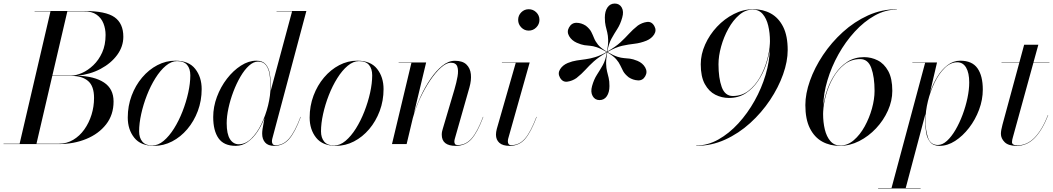

<svg xmlns="http://www.w3.org/2000/svg" viewBox="-65 -812 5934 1082"><path d="M265 0H-45V-2H45.5L219.5 -748H130V-750H410Q531 -750 580.5 -715Q630 -680 630 -605Q630 -549.5 595.2 -502.2Q560.5 -455 501.8 -423.8Q443 -392.5 371 -385.5Q467.5 -382.5 521.2 -347Q575 -311.5 575 -240Q575 -165 533 -111.2Q491 -57.5 420.8 -28.8Q350.5 0 265 0ZM410 -748H314.5L230 -386H335Q363.5 -386 397 -400.8Q430.5 -415.5 461 -444.5Q491.5 -473.5 510.8 -516.2Q530 -559 530 -615Q530 -649.5 518 -680Q506 -710.5 479.5 -729.2Q453 -748 410 -748ZM465 -260Q465 -327 431.5 -355.5Q398 -384 341 -384H229.5L140.5 -2H265Q310.5 -2 347.2 -23.8Q384 -45.5 410.2 -82.5Q436.5 -119.5 450.8 -165.5Q465 -211.5 465 -260Z M803.5 10Q728 10 691.5 -36Q655 -82 655 -149.5Q655 -215 676.8 -273Q698.5 -331 736 -375.2Q773.5 -419.5 821.8 -444.8Q870 -470 923 -470Q999 -470 1035.2 -423.8Q1071.5 -377.5 1071.5 -310Q1071.5 -244.5 1049.8 -186.5Q1028 -128.5 990.5 -84.2Q953 -40 904.8 -15Q856.5 10 803.5 10ZM793.5 8Q826 8 857.2 -18.2Q888.5 -44.5 915.8 -88Q943 -131.5 963.5 -184Q984 -236.5 995.8 -289.8Q1007.5 -343 1007.5 -387.5Q1007.5 -424.5 989.5 -446Q971.5 -467.5 933 -467.5Q900.5 -467.5 869.2 -441.2Q838 -415 810.8 -371.5Q783.5 -328 763 -275.5Q742.5 -223 730.8 -169.8Q719 -116.5 719 -72Q719 -35.5 737.2 -13.8Q755.5 8 793.5 8Z M1461.5 -324Q1461.5 -312.5 1460.5 -300.5L1581 -748H1493.5V-750H1661.5L1469.5 -30.5Q1467.5 -23 1467.5 -14.5Q1467.5 -6.5 1472 0Q1476.5 6.5 1488 6.5Q1531 6.5 1563.8 -31Q1596.5 -68.5 1628.5 -153.5L1630 -153Q1598 -67 1564.5 -28.5Q1531 10 1480.5 10Q1445.5 10 1429 -9Q1412.5 -28 1412.5 -58Q1412.5 -62 1412.8 -69.5Q1413 -77 1414.5 -85L1425.5 -146.5Q1408.5 -103.5 1384.5 -68Q1360.5 -32.5 1330 -11.2Q1299.5 10 1263.5 10Q1196.5 10 1166.5 -32.8Q1136.5 -75.5 1136.5 -152.5Q1136.5 -210 1157.5 -266.2Q1178.5 -322.5 1214 -368.5Q1249.5 -414.5 1292.8 -442.2Q1336 -470 1380 -470Q1415 -470 1432.5 -449.5Q1450 -429 1455.8 -395.8Q1461.5 -362.5 1461.5 -324ZM1459.5 -324Q1459.5 -363 1453.8 -395Q1448 -427 1432.8 -446Q1417.5 -465 1389.5 -465Q1363.5 -465 1338 -441.8Q1312.5 -418.5 1290 -380Q1267.5 -341.5 1250 -295.2Q1232.5 -249 1222.5 -202.5Q1212.5 -156 1212.5 -117.5Q1212.5 -57 1231 -28Q1249.5 1 1280.5 1Q1318 1 1350.5 -30.5Q1383 -62 1407.5 -112Q1432 -162 1445.8 -218.2Q1459.5 -274.5 1459.5 -324Z M1828.5 10Q1753 10 1716.5 -36Q1680 -82 1680 -149.5Q1680 -215 1701.8 -273Q1723.5 -331 1761 -375.2Q1798.5 -419.5 1846.8 -444.8Q1895 -470 1948 -470Q2024 -470 2060.2 -423.8Q2096.5 -377.5 2096.5 -310Q2096.5 -244.5 2074.8 -186.5Q2053 -128.5 2015.5 -84.2Q1978 -40 1929.8 -15Q1881.5 10 1828.5 10ZM1818.5 8Q1851 8 1882.2 -18.2Q1913.5 -44.5 1940.8 -88Q1968 -131.5 1988.5 -184Q2009 -236.5 2020.8 -289.8Q2032.5 -343 2032.5 -387.5Q2032.5 -424.5 2014.5 -446Q1996.5 -467.5 1958 -467.5Q1925.5 -467.5 1894.2 -441.2Q1863 -415 1835.8 -371.5Q1808.5 -328 1788 -275.5Q1767.5 -223 1755.8 -169.8Q1744 -116.5 1744 -72Q1744 -35.5 1762.2 -13.8Q1780.5 8 1818.5 8Z M2253.5 -458H2181.5V-460H2336.5L2267.5 -172.5Q2282.5 -219 2306.5 -270.8Q2330.5 -322.5 2361.5 -367.8Q2392.5 -413 2427.2 -441.2Q2462 -469.5 2498 -469.5Q2541.5 -469.5 2563.2 -448.8Q2585 -428 2588.5 -394Q2592 -360 2580.5 -319.5L2498.5 -31.5Q2495.5 -22.5 2495.5 -13.5Q2495.5 -5.5 2499.5 0Q2503.5 5.5 2514.5 5.5Q2559.5 5.5 2592.2 -31.5Q2625 -68.5 2657 -153.5L2658.5 -153Q2626.5 -67 2592.2 -28.5Q2558 10 2503 10Q2424.5 10 2424.5 -53Q2424.5 -64 2426.5 -72.2Q2428.5 -80.5 2430.5 -87L2496 -308Q2507.5 -347 2513.5 -381.2Q2519.5 -415.5 2512 -437Q2504.5 -458.5 2475.5 -458.5Q2450.5 -458.5 2420 -431.2Q2389.5 -404 2359 -358.8Q2328.5 -313.5 2302.8 -258.2Q2277 -203 2261.5 -147L2226.5 0H2144Z M2855 -700Q2855 -725 2872.5 -742.5Q2890 -760 2914.5 -760Q2939.5 -760 2957.2 -742.5Q2975 -725 2975 -700Q2975 -675.5 2957.2 -657.5Q2939.5 -639.5 2914.5 -639.5Q2890 -639.5 2872.5 -657.5Q2855 -675.5 2855 -700ZM2959.5 -153Q2927 -67 2893.8 -28.5Q2860.5 10 2807 10Q2768 10 2749 -7.2Q2730 -24.5 2730 -53Q2730 -67.5 2734.5 -85L2841.5 -458H2763.5V-460H2920L2799 -31Q2797 -24 2797 -15Q2797 -6.5 2801.2 -0.2Q2805.5 6 2816.5 6Q2861.5 6 2893.5 -31Q2925.5 -68 2958 -153.5Z M3271.5 -327Q3282 -364.5 3299 -390.8Q3316 -417 3332 -445.2Q3348 -473.5 3355 -517Q3308 -490 3281.2 -465.8Q3254.5 -441.5 3233.8 -418.5Q3213 -395.5 3183.5 -372Q3159.5 -355.5 3132.5 -351.8Q3105.5 -348 3090.5 -375Q3077 -399 3091.5 -422Q3106 -445 3134.5 -457Q3160.5 -467.5 3185 -471.2Q3209.5 -475 3235 -478.2Q3260.5 -481.5 3289.5 -490.2Q3318.5 -499 3354 -519Q3319 -539 3297.5 -546Q3276 -553 3260.5 -554Q3245 -555 3228 -557.5Q3211 -560 3185.5 -571Q3156.5 -584 3142.2 -608.5Q3128 -633 3141.5 -657Q3156 -683.5 3183.5 -683.5Q3211 -683.5 3236.5 -667Q3258.5 -649.5 3267.2 -632Q3276 -614.5 3283 -596.8Q3290 -579 3305.2 -560Q3320.5 -541 3355.5 -520.5Q3363 -561.5 3362.2 -586.8Q3361.5 -612 3357 -629.8Q3352.5 -647.5 3348 -666.2Q3343.5 -685 3343.5 -713Q3343.5 -748.5 3358.5 -770.2Q3373.5 -792 3399.5 -792Q3426 -792 3438.8 -769.5Q3451.5 -747 3441.5 -713Q3431 -675.5 3414 -649.2Q3397 -623 3381 -594.2Q3365 -565.5 3357.5 -521.5Q3404.5 -548.5 3431.2 -573.2Q3458 -598 3479 -621.2Q3500 -644.5 3529.5 -668Q3553.5 -684.5 3580.5 -688.2Q3607.5 -692 3622.5 -665Q3636 -641 3621.5 -618Q3607 -595 3578.5 -583Q3543.5 -569 3510.8 -565.5Q3478 -562 3441.5 -554Q3405 -546 3358 -519Q3393 -499 3414.5 -492.2Q3436 -485.5 3451.8 -484.5Q3467.5 -483.5 3484.5 -481.5Q3501.5 -479.5 3527.5 -469Q3557 -456.5 3571 -431.8Q3585 -407 3571.5 -383Q3557.5 -357.5 3530 -359Q3502.5 -360.5 3478.5 -376Q3456.5 -393.5 3447.2 -410.2Q3438 -427 3430.5 -443.8Q3423 -460.5 3407.5 -478.5Q3392 -496.5 3357 -517Q3350 -477 3350.8 -452.2Q3351.5 -427.5 3356 -409.8Q3360.5 -392 3365 -373.5Q3369.5 -355 3369.5 -327Q3369.5 -292 3354.8 -270Q3340 -248 3313.5 -248Q3287.5 -248 3274.8 -270.8Q3262 -293.5 3271.5 -327Z M3884 -450Q3884 -506 3908.8 -561.2Q3933.5 -616.5 3975.5 -661.2Q4017.5 -706 4070.5 -733Q4123.5 -760 4180 -760Q4235.5 -760 4279.2 -735.8Q4323 -711.5 4348.5 -660.8Q4374 -610 4374 -530Q4374 -466 4348 -392.8Q4322 -319.5 4274.5 -248.2Q4227 -177 4162.5 -118.5Q4098 -60 4021 -25Q3944 10 3859 10V8Q3923 8 3983.2 -25.8Q4043.5 -59.5 4095.8 -116.5Q4148 -173.5 4187.5 -244.2Q4227 -315 4249.5 -390.5Q4272 -466 4273 -535.5Q4267.5 -491.5 4250.8 -443.5Q4234 -395.5 4205.5 -353.8Q4177 -312 4136.8 -286Q4096.5 -260 4043 -260Q4002.5 -260 3966.2 -278.2Q3930 -296.5 3907 -338.2Q3884 -380 3884 -450ZM3984 -450Q3984 -372 4002.2 -321.5Q4020.5 -271 4065 -271Q4115.5 -271 4153.5 -300.8Q4191.5 -330.5 4217.5 -376.5Q4243.5 -422.5 4257.5 -473.2Q4271.5 -524 4273.5 -566L4274 -580Q4274 -627 4264.2 -667.5Q4254.5 -708 4233 -733Q4211.5 -758 4177 -758Q4136 -758 4101 -728Q4066 -698 4039.8 -650.5Q4013.5 -603 3998.8 -549.8Q3984 -496.5 3984 -450Z M4963.5 -300Q4963.5 -244 4938.8 -188.8Q4914 -133.5 4872 -88.8Q4830 -44 4777 -17Q4724 10 4667.5 10Q4612 10 4568.2 -14.2Q4524.5 -38.5 4499 -89.2Q4473.5 -140 4473.5 -220Q4473.5 -284 4499.5 -357.2Q4525.5 -430.5 4573 -501.8Q4620.5 -573 4685 -631.5Q4749.5 -690 4826.5 -725Q4903.5 -760 4988.5 -760V-758Q4924.5 -758 4864.2 -724.2Q4804 -690.5 4751.8 -633.5Q4699.5 -576.5 4660 -505.8Q4620.5 -435 4598 -359.5Q4575.5 -284 4574.5 -214.5Q4580 -258.5 4596.8 -306.5Q4613.5 -354.5 4642 -396.2Q4670.5 -438 4710.8 -464Q4751 -490 4804.5 -490Q4845 -490 4881.2 -471.8Q4917.5 -453.5 4940.5 -411.8Q4963.5 -370 4963.5 -300ZM4863.5 -300Q4863.5 -378 4845.2 -428.5Q4827 -479 4782.5 -479Q4732 -479 4694 -449.2Q4656 -419.5 4630 -373.5Q4604 -327.5 4590 -276.8Q4576 -226 4574 -184L4573.5 -170Q4573.5 -123 4583.2 -82.5Q4593 -42 4614.5 -17Q4636 8 4670.5 8Q4711.5 8 4746.5 -22Q4781.5 -52 4807.8 -99.5Q4834 -147 4848.8 -200.2Q4863.5 -253.5 4863.5 -300Z M5148.5 -136Q5148.5 -152 5150 -169.5L5039 248H5123V250H4883.5V248H4959L5148.5 -458H5076.5V-460H5215.5L5176 -290.5Q5192 -338 5217 -379Q5242 -420 5274.8 -445Q5307.5 -470 5346.5 -470Q5413.5 -470 5443.5 -427.2Q5473.5 -384.5 5473.5 -307.5Q5473.5 -250 5452.5 -193.8Q5431.5 -137.5 5396 -91.5Q5360.5 -45.5 5317.5 -17.8Q5274.5 10 5230 10Q5194.5 10 5177 -11.2Q5159.5 -32.5 5154 -66Q5148.5 -99.5 5148.5 -136ZM5150.5 -136Q5150.5 -77.5 5164.8 -36.2Q5179 5 5220 5Q5246 5 5271.5 -18.2Q5297 -41.5 5319.5 -80Q5342 -118.5 5359.5 -165.2Q5377 -212 5387 -259.5Q5397 -307 5397 -347.5Q5397 -401 5379.5 -431Q5362 -461 5329.5 -461Q5292 -461 5259.5 -429.5Q5227 -398 5202.5 -348Q5178 -298 5164.2 -241.8Q5150.5 -185.5 5150.5 -136Z M5842 -163Q5810 -80.5 5766.5 -35.2Q5723 10 5664 10Q5617.5 10 5596.5 -11Q5575.5 -32 5575.5 -58Q5575.5 -77 5584.5 -110L5679 -458H5579V-460H5679.5L5706.5 -560H5786.5L5759 -460H5849V-458H5758.5L5642.5 -36.5Q5641 -31 5639.5 -24.5Q5638 -18 5638 -11Q5638 7 5669 7Q5723.5 7 5766 -37.2Q5808.5 -81.5 5840.5 -163.5Z"/></svg>

Font: Bodoni* 96pt
Style: Italic
Weight: 400
Italic angle: -13°
Version: Version 2.3